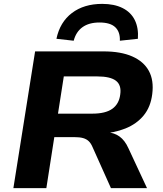

<svg xmlns="http://www.w3.org/2000/svg" viewBox="-20 -970 839 990"><path d="M49 0 161 -705H514Q603 -705 662 -679Q721 -653 747.5 -604.5Q774 -556 765 -485Q757 -419 721 -375Q685 -331 626.5 -307.5Q568 -284 492 -280L497 -289L531 -288Q569 -286 596.5 -266Q624 -246 642 -206L738 0H552L457 -212Q449 -231 437.5 -242Q426 -253 408.5 -258Q391 -263 362 -263H260L219 0ZM279 -384H456Q524 -384 559 -409Q594 -434 600 -483Q607 -531 578 -553.5Q549 -576 481 -576H309ZM360 -760 271 -770Q289 -856 351 -903Q413 -950 507 -950Q569 -950 612 -928.5Q655 -907 675 -866.5Q695 -826 691 -770L598 -760Q600 -805 574.5 -829.5Q549 -854 493 -854Q439 -854 405.5 -830Q372 -806 360 -760Z"/></svg>

Font: Nunito Sans 10pt SemiExpanded ExtraBold
Style: Italic
Weight: 800
Width: 6
Italic angle: -9°
Designer: Vernon Adams
Foundry: Vernon Adams
Version: Version 3.101;gftools[0.9.27]